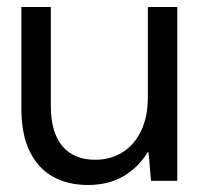

<svg xmlns="http://www.w3.org/2000/svg" viewBox="-20 -516 573 548"><path d="M231 12Q174 12 131.5 -11.5Q89 -35 65 -83.5Q41 -132 41 -206V-496H125V-215Q125 -138 158 -99Q191 -60 252 -60Q295 -60 329 -81Q363 -102 382.5 -142Q402 -182 402 -239V-496H486V0H411L404 -81H401Q376 -39 333 -13.5Q290 12 231 12Z"/></svg>

Font: DM Sans 9pt 36pt
Style: Regular
Weight: 400
Version: Version 4.004;gftools[0.9.30]